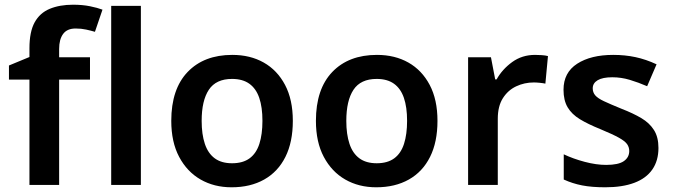

<svg xmlns="http://www.w3.org/2000/svg" viewBox="-20 -785 2855 815"><path d="M362 -447H231V0H105V-447H18V-507L105 -543V-580Q105 -650 127 -690Q149 -730 191 -747.5Q233 -765 290 -765Q330 -765 362 -758.5Q394 -752 415 -744L383 -650Q366 -655 345.5 -659.5Q325 -664 301 -664Q265 -664 248 -641Q231 -618 231 -577V-542H362Z M578 0H452V-760H578Z M1223 -272Q1223 -182 1191.5 -119Q1160 -56 1101.5 -23Q1043 10 963 10Q889 10 831.5 -23Q774 -56 740.5 -119Q707 -182 707 -272Q707 -407 776.5 -479.5Q846 -552 966 -552Q1042 -552 1099.5 -519.5Q1157 -487 1190 -424.5Q1223 -362 1223 -272ZM836 -272Q836 -215 849.5 -174.5Q863 -134 891.5 -113Q920 -92 965 -92Q1011 -92 1039.5 -113Q1068 -134 1081 -174.5Q1094 -215 1094 -272Q1094 -330 1080.5 -369.5Q1067 -409 1038.5 -429.5Q1010 -450 965 -450Q897 -450 866.5 -404Q836 -358 836 -272Z M1837 -272Q1837 -182 1805.5 -119Q1774 -56 1715.5 -23Q1657 10 1577 10Q1503 10 1445.5 -23Q1388 -56 1354.5 -119Q1321 -182 1321 -272Q1321 -407 1390.5 -479.5Q1460 -552 1580 -552Q1656 -552 1713.5 -519.5Q1771 -487 1804 -424.5Q1837 -362 1837 -272ZM1450 -272Q1450 -215 1463.5 -174.5Q1477 -134 1505.5 -113Q1534 -92 1579 -92Q1625 -92 1653.5 -113Q1682 -134 1695 -174.5Q1708 -215 1708 -272Q1708 -330 1694.5 -369.5Q1681 -409 1652.5 -429.5Q1624 -450 1579 -450Q1511 -450 1480.5 -404Q1450 -358 1450 -272Z M2251 -552Q2263 -552 2279 -551Q2295 -550 2306 -547L2295 -430Q2286 -432 2271.5 -433.5Q2257 -435 2246 -435Q2206 -435 2171 -418.5Q2136 -402 2114.5 -368Q2093 -334 2093 -281V0H1967V-542H2064L2082 -448H2088Q2112 -491 2154 -521.5Q2196 -552 2251 -552Z M2775 -157Q2775 -103 2749 -65.5Q2723 -28 2672.5 -9Q2622 10 2549 10Q2492 10 2451 2Q2410 -6 2373 -23V-130Q2413 -111 2462 -98Q2511 -85 2553 -85Q2605 -85 2628 -101Q2651 -117 2651 -144Q2651 -160 2642 -173Q2633 -186 2607 -200.5Q2581 -215 2528 -237Q2476 -258 2441.5 -279Q2407 -300 2389.5 -329.5Q2372 -359 2372 -404Q2372 -477 2430 -514.5Q2488 -552 2583 -552Q2633 -552 2677.5 -542.5Q2722 -533 2767 -512L2727 -419Q2690 -435 2653.5 -446Q2617 -457 2579 -457Q2538 -457 2517 -444.5Q2496 -432 2496 -410Q2496 -393 2506.5 -380.5Q2517 -368 2543.5 -355.5Q2570 -343 2619 -323Q2668 -304 2702.5 -283.5Q2737 -263 2756 -233Q2775 -203 2775 -157Z"/></svg>

Font: Noto Sans Cham SemiBold
Style: Regular
Weight: 600
Version: Version 2.002